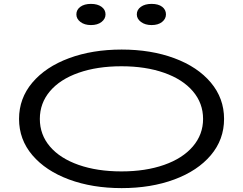

<svg xmlns="http://www.w3.org/2000/svg" viewBox="-20 -955 1251 988"><path d="M78 -343Q78 -449 146.5 -530Q215 -611 335 -655.5Q455 -700 606 -700Q757 -700 877 -655.5Q997 -611 1065 -530Q1133 -449 1133 -343Q1133 -237 1065 -156.5Q997 -76 877 -31.5Q757 13 606 13Q455 13 335 -31.5Q215 -76 146.5 -156.5Q78 -237 78 -343ZM1025 -343Q1025 -424 972.5 -485.5Q920 -547 824.5 -580.5Q729 -614 605 -614Q480 -614 384.5 -580.5Q289 -547 237 -485.5Q185 -424 185 -343Q185 -262 237 -201Q289 -140 384.5 -106.5Q480 -73 605 -73Q729 -73 824.5 -106.5Q920 -140 972.5 -201.5Q1025 -263 1025 -343ZM373 -881Q373 -905 393.5 -920Q414 -935 448 -935Q482 -935 502.5 -920Q523 -905 523 -881Q523 -858 502.5 -842Q482 -826 448 -826Q415 -826 394 -842Q373 -858 373 -881ZM684 -881Q684 -905 705 -920Q726 -935 760 -935Q795 -935 814.5 -920Q834 -905 834 -881Q834 -858 814 -842Q794 -826 760 -826Q727 -826 705.5 -842Q684 -858 684 -881Z"/></svg>

Font: BioRhyme Expanded
Style: Regular
Weight: 400
Width: 7
Designer: Aoife Mooney
Foundry: Aoife Mooney Type
Version: Version 1.001